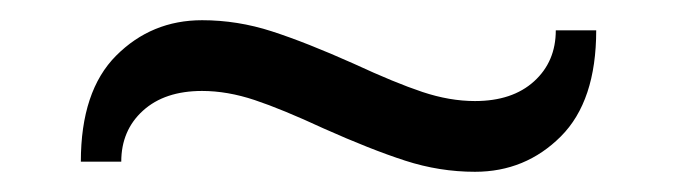

<svg xmlns="http://www.w3.org/2000/svg" viewBox="-20 -350 669 190"><path d="M300 -223Q259 -242 232 -251Q205 -260 180 -260Q143 -260 121.5 -240.5Q100 -221 100 -190H60Q60 -260 95 -295Q130 -330 180 -330Q215 -330 249 -319Q283 -308 330 -287Q371 -268 398 -259Q425 -250 450 -250Q487 -250 508.5 -269.5Q530 -289 530 -320H570Q570 -250 535 -215Q500 -180 450 -180Q415 -180 381 -191Q347 -202 300 -223Z"/></svg>

Font: El Messiri
Style: Regular
Weight: 400
Designer: Mohamed Gaber
Foundry: Kief Type Foundry
Version: Version 2.006